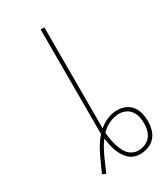

<svg xmlns="http://www.w3.org/2000/svg" viewBox="-185 -816 783 904"><g transform="rotate(-30 206.0 -363.5)"><path d="M304 8Q287 8 270.5 2Q254 -4 242 -16Q230 -28 221.5 -43Q213 -58 207.5 -74Q202 -90 198.5 -107Q195 -124 193 -140Q180 -124 170 -105.5Q160 -87 151 -68Q142 -49 134.5 -30Q127 -11 118 8L99 0Q109 -22 118.5 -43.5Q128 -65 138.5 -86.5Q149 -108 161.5 -128.5Q174 -149 190 -166V-735H210V-186Q231 -204 257 -215Q283 -226 311 -226Q333 -226 354 -217.5Q375 -209 388 -192Q401 -175 406.5 -153.5Q412 -132 412 -110Q412 -87 406 -64.5Q400 -42 385 -25Q370 -8 348 0Q326 8 304 8ZM304 -11Q322 -11 340 -18Q358 -25 370 -39.5Q382 -54 386.5 -72.5Q391 -91 391 -109V-110Q391 -128 387 -145.5Q383 -163 372.5 -177.5Q362 -192 345.5 -199.5Q329 -207 311 -207Q283 -207 257 -194.5Q231 -182 211 -162Q212 -146 214.5 -130Q217 -114 221.5 -98Q226 -82 232 -67Q238 -52 248 -39Q258 -26 273 -18.5Q288 -11 304 -11Z"/></g></svg>

Font: Iosevka Aile Thin
Style: Regular
Weight: 100
Designer: Belleve Invis
Foundry: Belleve Invis
Version: Version 31.1.0; ttfautohint (v1.8.4)